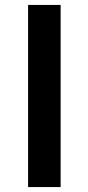

<svg xmlns="http://www.w3.org/2000/svg" viewBox="-20 -759 359 779"><path d="M94 0V-739H226V0Z"/></svg>

Font: Noto Sans TC Thin SemiBold
Style: Regular
Weight: 600
Version: Version 2.004-H2;hotconv 1.0.118;makeotfexe 2.5.65603